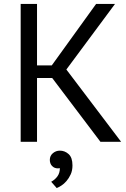

<svg xmlns="http://www.w3.org/2000/svg" viewBox="-20 -720 640 975"><path d="M245 -324H168V0H85V-700H168V-388H243L468 -700H564L317 -367L595 0H490ZM233 92Q233 71 248.5 58Q264 45 284 45Q309 45 328.5 62.5Q348 80 348 120Q348 146 339 165.5Q330 185 317.5 199.5Q305 214 291.5 222.5Q278 231 268 235L240 203Q260 192 272 175Q284 158 284 134Q280 135 274 135Q256 135 244.5 123Q233 111 233 92Z"/></svg>

Font: PT Mono
Style: Regular
Weight: 400
Monospace: yes
Designer: A.Korolkova, I.Chaeva
Foundry: ParaType Ltd
Version: Version 1.001W OFL